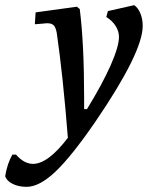

<svg xmlns="http://www.w3.org/2000/svg" viewBox="-118 -488 584 744"><path d="M402 -468Q417 -458 426 -436Q435 -414 435 -388Q435 -285 252 -17Q160 117 97.5 176.5Q35 236 -15 236Q-46 236 -69 224.5Q-92 213 -98 195Q-90 146 -70 111H-56Q-25 147 10 147Q68 147 145 46Q126 -195 102 -360Q98 -382 90 -390Q82 -398 64 -398L42 -396Q24 -394 17 -394L20 -440L180 -462L191 -453Q208 -321 208 -105V-65H219Q279 -163 311 -235.5Q343 -308 343 -345Q343 -367 330 -387.5Q317 -408 294 -422L300 -445Z"/></svg>

Font: Alegreya Medium
Style: Italic
Weight: 500
Italic angle: -7°
Designer: Juan Pablo del Peral
Foundry: Huerta Tipografica
Version: Version 2.008; ttfautohint (v1.8)